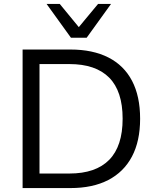

<svg xmlns="http://www.w3.org/2000/svg" viewBox="-20 -957 801 977"><path d="M95 0V-705H338Q452 -705 531.5 -664.5Q611 -624 652 -545.5Q693 -467 693 -353Q693 -239 651.5 -160.5Q610 -82 531 -41Q452 0 338 0ZM181 -74H333Q467 -74 535.5 -143.5Q604 -213 604 -353Q604 -493 535.5 -562Q467 -631 333 -631H181ZM341 -765 217 -937H284L381 -819L479 -937H545L421 -765Z"/></svg>

Font: Nunito Sans 10pt
Style: Regular
Weight: 400
Designer: Vernon Adams
Foundry: Vernon Adams
Version: Version 3.101;gftools[0.9.27]